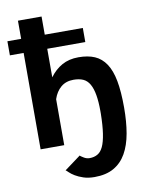

<svg xmlns="http://www.w3.org/2000/svg" viewBox="-112 -799 810 1073"><g transform="rotate(-10 293.5 -262.5)"><path d="M337 205Q301 205 274 196Q247 187 228 175.5Q209 164 198 153Q187 142 183 140L275 72Q277 75 282.5 78.5Q288 82 295 86.5Q302 91 310.5 93.5Q319 96 328 96Q353 96 372.5 85Q392 74 404.5 47.5Q417 21 424 -25Q431 -71 432 -139Q432 -147 432 -154Q432 -205 425.5 -243.5Q419 -282 405 -306.5Q391 -331 368.5 -341Q346 -351 314 -351Q271 -351 242.5 -327Q214 -303 200 -261V0H66V-547H-12V-627H66V-730H200V-627H416V-547H200V-385Q229 -425 269 -447.5Q309 -470 363 -470Q417 -470 455 -453.5Q493 -437 518 -399.5Q543 -362 554.5 -301Q566 -240 566 -149Q566 -69 554.5 -3.5Q543 62 516.5 108.5Q490 155 446 180Q402 205 337 205Z"/></g></svg>

Font: Rising Sun
Style: Bold
Weight: 700
Designer: Matt McInerney, Pablo Impallari, Rodrigo Fuenzalida (Raleway font), Stephen Hutchings (Greek), Cristiano Sobral (main ch
Foundry: The Rising Sun Project Authors
Version: Version 4.327; ttfautohint (v1.8.4.7-5d5b-dirty)